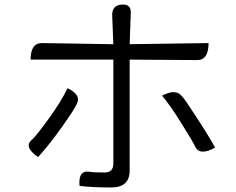

<svg xmlns="http://www.w3.org/2000/svg" viewBox="-20 -801 1040 847"><path d="M523 -781Q557 -781 557 -747L552 -606L900 -611Q900 -536 850 -536L552 -538V-50Q552 -11 532 7Q513 26 469 26Q386 26 331 19Q324 -52 377 -43Q390 -40 441 -40Q480 -40 480 -79V-538H115Q115 -611 165 -611L480 -606L475 -731Q473 -781 523 -781ZM695 -379Q756 -411 782 -377Q794 -366 844 -288Q895 -211 929 -150Q863 -113 842 -152Q832 -175 782 -254Q733 -334 695 -379ZM278 -412Q340 -382 319 -343Q310 -321 252 -239Q194 -158 148 -108Q86 -151 117 -181Q135 -195 191 -272Q248 -350 278 -412Z"/></svg>

Font: Swei Half Moon CJK TC
Style: DemiLight
Weight: 350
Version: Version 2.125